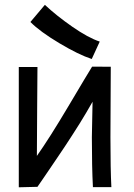

<svg xmlns="http://www.w3.org/2000/svg" viewBox="-20 -775 558 798"><path d="M394.5 -602.1 361.3 -529.8Q307.1 -547.4 226.6 -595.5Q146 -643.6 106.4 -683.6L166.5 -754.9Q214.4 -710 280.3 -664.1Q346.2 -618.2 394.5 -602.1ZM362.8 -498 440.4 -497.6Q439 -317.9 439 -204.6Q439 -70.8 442.9 2.9H366.2Q361.8 -80.6 361.8 -204.6Q361.8 -204.6 364.7 -352.1Q353 -331.1 338.1 -306.2Q323.2 -281.2 311 -261.5Q298.8 -241.7 279.3 -211.7Q259.8 -181.6 249.8 -166.5Q239.7 -151.4 217.3 -118.2Q194.8 -85 189 -76.4Q183.1 -67.9 159.9 -33.7Q136.7 0.5 135.7 1.5L58.1 3.4V-496.6H135.7Q135.7 -470.2 134.5 -331.8Q133.3 -193.4 133.3 -127Q185.5 -200.7 264.9 -334.5Q344.2 -468.3 362.8 -498Z"/></svg>

Font: FantasqueSansM Nerd Font
Style: Regular
Weight: 400
Monospace: yes
Designer: Jany Belluz
Version: Version 1.8.0 ; ttfautohint (v1.8.2);Nerd Fonts 3.4.0